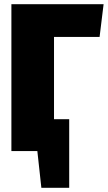

<svg xmlns="http://www.w3.org/2000/svg" viewBox="-20 -716 511 910"><path d="M452 -541H236V-151H308V174H176L157 0H34V-696H471Z"/></svg>

Font: Fira Sans Condensed Black
Style: Regular
Weight: 900
Width: 3
Designer: Carrois Corporate & Edenspiekermann AG
Foundry: Carrois Corporate GbR & Edenspiekermann AG
Version: Version 4.203